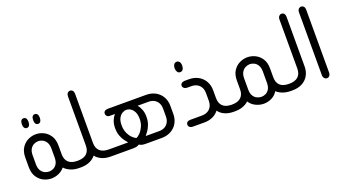

<svg xmlns="http://www.w3.org/2000/svg" viewBox="-55 -1103 2836 1598"><g transform="rotate(-20 1362.5 -304.0)"><path d="M150 -462Q137 -462 129 -472.5Q121 -483 121 -502V-507Q121 -527 129 -537.5Q137 -548 150 -548Q164 -548 172 -537.5Q180 -527 180 -507V-502Q179 -483 171.5 -472.5Q164 -462 150 -462ZM250 -462Q237 -462 229 -472.5Q221 -483 221 -502V-507Q221 -527 229 -537.5Q237 -548 250 -548Q264 -548 272 -537.5Q280 -527 280 -507V-502Q279 -483 271.5 -472.5Q264 -462 250 -462ZM460 -61V0H448Q403 0 370 -14.5Q337 -29 317 -51Q298 -26 266 -11.5Q234 3 200 3Q164 3 130.5 -13.5Q97 -30 75 -64Q53 -98 53 -150V-234Q53 -287 75 -321Q97 -355 130.5 -371.5Q164 -388 200 -388Q236 -388 269.5 -371.5Q303 -355 325 -321Q347 -287 347 -234V-157Q347 -111 373.5 -86Q400 -61 453 -61ZM283 -153V-231Q283 -266 270 -287Q257 -308 238 -317.5Q219 -327 200 -327Q181 -327 161.5 -317.5Q142 -308 129.5 -287Q117 -266 117 -231V-153Q117 -118 130 -97Q143 -76 162.5 -67Q182 -58 201 -58Q220 -58 239 -67Q258 -76 270.5 -97Q283 -118 283 -153Z M737 -61V0H725Q679 0 645.5 -15.5Q612 -31 593 -56Q574 -31 540 -15.5Q506 0 460 0H448V-61H454Q508 -61 534.5 -86Q561 -111 561 -157V-593Q561 -610 570 -620.5Q579 -631 593 -631Q607 -631 615.5 -620.5Q624 -610 624 -593V-157Q624 -111 650.5 -86Q677 -61 731 -61Z M725 0V-61H901Q891 -72 876 -92Q861 -112 850 -141.5Q839 -171 839 -210Q839 -247 850.5 -275Q862 -303 878 -321H830Q823 -321 816 -324.5Q809 -328 804 -335Q799 -342 799 -352Q799 -365 809 -373.5Q819 -382 837 -382H1176Q1223 -382 1259 -362Q1295 -342 1315 -307Q1335 -272 1335 -226V-156Q1335 -110 1315 -75Q1295 -40 1259 -20Q1223 0 1176 0H1038Q1014 0 1001 -3.5Q988 -7 978 -14Q968 -7 955 -3.5Q942 0 918 0ZM978 -72Q994 -78 1012.5 -97Q1031 -116 1044.5 -146Q1058 -176 1058 -213Q1058 -252 1045.5 -275.5Q1033 -299 1015 -310Q997 -321 978 -321Q960 -321 941.5 -310Q923 -299 910.5 -275.5Q898 -252 898 -213Q898 -176 911 -146Q924 -116 943 -97Q962 -78 978 -72ZM1056 -61H1176Q1203 -61 1224 -72Q1245 -83 1257.5 -105Q1270 -127 1270 -158V-223Q1270 -256 1257.5 -277.5Q1245 -299 1224 -310Q1203 -321 1176 -321H1079Q1095 -303 1106 -274.5Q1117 -246 1117 -211Q1117 -171 1105.5 -141.5Q1094 -112 1080 -92Q1066 -72 1056 -61Z M1509 -462Q1493 -462 1484.5 -474.5Q1476 -487 1475 -506V-510Q1476 -530 1484.5 -542Q1493 -554 1509 -554Q1524 -554 1533 -542Q1542 -530 1542 -510V-506Q1542 -487 1533 -474.5Q1524 -462 1509 -462ZM1826 -61V0H1815Q1769 0 1735 -15.5Q1701 -31 1682 -58Q1660 -29 1627 -14.5Q1594 0 1556 0H1452Q1435 0 1424.5 -8.5Q1414 -17 1414 -31Q1414 -45 1424.5 -53Q1435 -61 1452 -61H1555Q1582 -61 1603.5 -72Q1625 -83 1637.5 -105Q1650 -127 1650 -158V-223Q1650 -256 1637.5 -277.5Q1625 -299 1603.5 -310Q1582 -321 1555 -321H1519Q1502 -321 1491 -330Q1480 -339 1480 -352Q1480 -365 1491 -373.5Q1502 -382 1519 -382H1556Q1603 -382 1638.5 -362Q1674 -342 1694 -307Q1714 -272 1714 -226V-157Q1714 -111 1740 -86Q1766 -61 1820 -61Z M2333 -61V0H2321Q2281 0 2249 -12Q2217 -24 2197 -43Q2178 -11 2144.5 6Q2111 23 2074 23Q2037 23 2001.5 5.5Q1966 -12 1948 -43Q1929 -24 1897.5 -12Q1866 0 1826 0H1814V-61H1820Q1874 -61 1900.5 -86Q1927 -111 1927 -157V-235Q1927 -288 1949 -321.5Q1971 -355 2004.5 -371.5Q2038 -388 2074 -388Q2110 -388 2143.5 -371.5Q2177 -355 2199 -321.5Q2221 -288 2221 -235V-157Q2221 -111 2246.5 -86Q2272 -61 2327 -61ZM2156 -133V-231Q2156 -266 2143.5 -287Q2131 -308 2112 -317.5Q2093 -327 2074 -327Q2055 -327 2035.5 -317.5Q2016 -308 2003 -287Q1990 -266 1990 -231V-133Q1990 -98 2003 -77Q2016 -56 2035.5 -47Q2055 -38 2074 -38Q2093 -38 2112 -47Q2131 -56 2143.5 -77Q2156 -98 2156 -133Z M2321 0V-61H2327Q2381 -61 2407.5 -86Q2434 -111 2434 -157V-593Q2434 -610 2443.5 -620.5Q2453 -631 2466 -631Q2480 -631 2488.5 -620.5Q2497 -610 2497 -593V-154Q2497 -109 2478 -74.5Q2459 -40 2422.5 -20Q2386 0 2333 0Z M2607 -593Q2607 -610 2616.5 -620.5Q2626 -631 2639 -631Q2653 -631 2662 -620.5Q2671 -610 2671 -593V-35Q2671 -18 2662 -7.5Q2653 3 2639 3Q2626 3 2616.5 -7.5Q2607 -18 2607 -35Z"/></g></svg>

Font: Beiruti
Style: Regular
Weight: 400
Version: Version 1.00